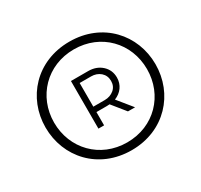

<svg xmlns="http://www.w3.org/2000/svg" viewBox="-159 -964 1242 1187"><g transform="rotate(-30 462.0 -371.0)"><path d="M70.3 -371.1C70.3 -159.7 226.1 16.6 462.9 16.6C699.2 16.6 855 -160.6 855 -371.1C855 -582 699.2 -757.8 462.9 -757.8C226.1 -757.8 70.3 -582 70.3 -371.1ZM131.3 -371.1C131.3 -556.6 270 -702.6 462.9 -702.6C656.2 -702.6 794.4 -556.6 794.4 -371.1C794.4 -185.1 656.2 -39.1 462.9 -39.1C270 -39.1 131.3 -185.1 131.3 -371.1ZM528.3 -306.6C576.7 -325.7 607.4 -366.7 607.4 -418.9C607.4 -454.6 594.7 -483.9 569.3 -507.3C543.9 -530.3 511.7 -542 472.2 -542H350.1V-202.1H390.6V-296.9H463.4C471.2 -296.9 477.5 -297.4 484.9 -297.9L561.5 -203.1H612.3ZM390.6 -504.4H472.2C498 -504.4 520.5 -496.6 538.6 -481C556.6 -464.8 565.4 -444.3 565.4 -418.9C565.4 -394 556.6 -373.5 538.6 -358.4C520.5 -343.3 498 -335.4 472.2 -335.4H390.6Z"/></g></svg>

Font: Estedad Regular
Style: Regular
Weight: 400
Designer: Amin Abedi
Version: Version 7.3